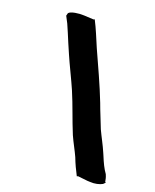

<svg xmlns="http://www.w3.org/2000/svg" viewBox="-118 -812 772 956"><g transform="rotate(15 267.5 -334.0)"><path d="M110 -706 125 -670C135 -642 145 -609 155 -578L173 -524C188 -478 219 -400 234 -354C257 -284 273 -213 296 -140C308 -105 325 -69 336 -37C345 -5 356 24 368 53L374 51L424 61L439 63C463 67 489 63 504 56L516 46L512 44C511 30 509 18 505 7V6C490 -19 480 -47 470 -79L465 -94C453 -131 436 -168 423 -204C411 -247 397 -288 386 -330C362 -413 327 -509 299 -589C284 -634 270 -682 252 -725L246 -723L196 -730C169 -734 126 -732 115 -720Z"/></g></svg>

Font: Hussar Pisanka
Style: BlkKur
Weight: 700
Designer: Robert Jablonski
Foundry: Cannot Into Space Fonts
Version: Version 1.070